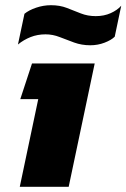

<svg xmlns="http://www.w3.org/2000/svg" viewBox="-20 -718 486 738"><path d="M327 -544Q294 -544 265 -554.5Q236 -565 209.5 -575.5Q183 -586 155 -586Q124 -586 97.5 -575.5Q71 -565 49 -547L74 -665Q91 -679 119 -688.5Q147 -698 176 -698Q210 -698 237 -687.5Q264 -677 290.5 -666.5Q317 -656 348 -656Q380 -656 405.5 -667.5Q431 -679 446 -696L421 -577Q408 -564 382 -554Q356 -544 327 -544ZM56 0 127 -337H58L103 -474H344L244 0Z"/></svg>

Font: Kanit
Style: Bold Italic
Weight: 700
Italic angle: -12°
Designer: Katatrad Team
Foundry: CadsonDemak
Version: Version 2.000; ttfautohint (v1.8.3)